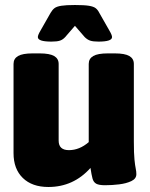

<svg xmlns="http://www.w3.org/2000/svg" viewBox="-20 -738 597 766"><path d="M173 8Q108 8 71 -28Q34 -64 34 -127V-483Q34 -504 52 -514.5Q70 -525 110 -525H138Q178 -525 196 -514.5Q214 -504 214 -483V-177Q214 -139 255 -139Q297 -139 334 -171V-483Q334 -504 352 -514.5Q370 -525 410 -525H438Q478 -525 496 -514.5Q514 -504 514 -483V-174Q514 -125 516.5 -101Q519 -77 521.5 -65.5Q524 -54 524 -43Q524 -25 504 -15.5Q484 -6 455.5 -2.5Q427 1 399 1Q375 1 364 -5Q353 -11 349 -26Q345 -41 341 -68Q273 8 173 8ZM185 -572Q131 -572 131 -590Q131 -598 141 -615L182 -687Q189 -699 197.5 -705.5Q206 -712 224.5 -715Q243 -718 279 -718Q316 -718 334.5 -715Q353 -712 361.5 -705.5Q370 -699 376 -687L417 -615Q427 -598 427 -590Q427 -572 373 -572Q351 -572 339.5 -576Q328 -580 318 -590L279 -635L240 -590Q231 -580 219.5 -576Q208 -572 185 -572Z"/></svg>

Font: Asap Black
Style: Regular
Weight: 900
Designer: Pablo Cosgaya
Foundry: Omnibus-Type
Version: Version 3.001; ttfautohint (v1.8.4.7-5d5b)